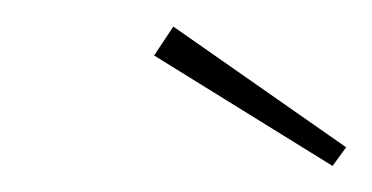

<svg xmlns="http://www.w3.org/2000/svg" viewBox="-20 -780 283 146"><path d="M111.8 -759.8 243.2 -668 232.9 -653.8 97.2 -737.8Z"/></svg>

Font: Fira Sans Compressed Thin
Style: Italic
Weight: 100
Width: 3
Italic angle: -8°
Designer: Carrois Corporate & Edenspiekermann AG
Foundry: Carrois Corporate GbR & Edenspiekermann AG
Version: Version 4.203;PS 004.203;hotconv 1.0.88;makeotf.lib2.5.64775